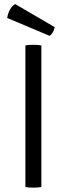

<svg xmlns="http://www.w3.org/2000/svg" viewBox="-20 -902 322 926"><path d="M179.5 0Q163.5 3 140.5 3Q117.5 3 102.5 0V-683Q117.5 -686 140.5 -686Q163.5 -686 179.5 -683ZM53 -882.5Q23.5 -864.5 14.5 -815.5L219.5 -729Q236.5 -740.5 244 -771Z"/></svg>

Font: Signika-CLs Light
Style: CLs-Regular
Weight: 300
Version: Version 2.003;gftools[0.9.32]